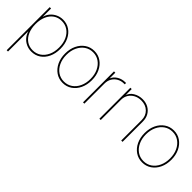

<svg xmlns="http://www.w3.org/2000/svg" viewBox="67 -1309 2291 2291"><g transform="rotate(45 1213.0 -163.0)"><path d="M72.3 204.1V-522.5H94.7V-382.8H95.7Q106.4 -425.3 134.5 -458.5Q162.6 -491.7 203.4 -511Q244.1 -530.3 291.5 -530.3Q355.5 -530.3 406 -496.3Q456.5 -462.4 485.6 -401.6Q514.6 -340.8 514.6 -260.7Q514.6 -180.2 485.8 -119.4Q457 -58.6 406.7 -24.9Q356.4 8.8 291.5 8.8Q244.1 8.8 203.9 -10Q163.6 -28.8 135.5 -62Q107.4 -95.2 95.7 -136.7H94.7V204.1ZM291.5 -13.7Q349.6 -13.7 394.8 -44.4Q439.9 -75.2 466.1 -130.9Q492.2 -186.5 492.2 -260.7Q492.2 -335.4 466.1 -391.1Q439.9 -446.8 394.8 -477.3Q349.6 -507.8 291.5 -507.8Q232.4 -507.8 188.2 -477.3Q144 -446.8 119.4 -391.1Q94.7 -335.4 94.7 -260.7Q94.7 -186.5 119.1 -130.9Q143.6 -75.2 188 -44.4Q232.4 -13.7 291.5 -13.7Z M819.3 8.8Q753.4 8.8 702.1 -26.4Q650.9 -61.5 621.8 -122.3Q592.8 -183.1 592.8 -260.7Q592.8 -338.9 621.8 -399.4Q650.9 -460 702.1 -495.1Q753.4 -530.3 819.3 -530.3Q885.3 -530.3 936 -495.1Q986.8 -460 1015.9 -399.4Q1044.9 -338.9 1044.9 -260.7Q1044.9 -183.1 1016.1 -122.3Q987.3 -61.5 936.3 -26.4Q885.3 8.8 819.3 8.8ZM819.3 -13.7Q878.9 -13.7 924.8 -45.4Q970.7 -77.1 996.6 -133.1Q1022.5 -189 1022.5 -260.7Q1022.5 -332.5 996.3 -388.4Q970.2 -444.3 924.3 -476.1Q878.4 -507.8 819.3 -507.8Q760.3 -507.8 714.1 -476.1Q668 -444.3 641.6 -388.4Q615.2 -332.5 615.2 -260.7Q615.2 -189 641.6 -133.1Q668 -77.1 714.1 -45.4Q760.3 -13.7 819.3 -13.7Z M1156.2 0V-522.5H1178.7V-428.2H1179.7Q1199.2 -473.1 1243.9 -499.8Q1288.6 -526.4 1344.7 -526.4Q1349.1 -526.4 1350.6 -526.4Q1352.1 -526.4 1356.4 -526.4V-503.9Q1353.5 -503.9 1351.3 -503.9Q1349.1 -503.9 1344.7 -503.9Q1296.9 -503.9 1259.3 -482.7Q1221.7 -461.4 1200.2 -424.6Q1178.7 -387.7 1178.7 -339.8V0Z M1455.1 -342.8V0H1432.6V-522.5H1455.1V-405.3H1449.2Q1466.8 -467.8 1518.8 -499Q1570.8 -530.3 1632.8 -530.3Q1689 -530.3 1731.7 -506.6Q1774.4 -482.9 1798.8 -440.9Q1823.2 -398.9 1823.2 -342.8V0H1800.8V-342.8Q1800.8 -417 1753.9 -462.4Q1707 -507.8 1632.8 -507.8Q1582 -507.8 1541.7 -486.6Q1501.5 -465.3 1478.3 -428Q1455.1 -390.6 1455.1 -342.8Z M2161.1 8.8Q2095.2 8.8 2043.9 -26.4Q1992.7 -61.5 1963.6 -122.3Q1934.6 -183.1 1934.6 -260.7Q1934.6 -338.9 1963.6 -399.4Q1992.7 -460 2043.9 -495.1Q2095.2 -530.3 2161.1 -530.3Q2227.1 -530.3 2277.8 -495.1Q2328.6 -460 2357.7 -399.4Q2386.7 -338.9 2386.7 -260.7Q2386.7 -183.1 2357.9 -122.3Q2329.1 -61.5 2278.1 -26.4Q2227.1 8.8 2161.1 8.8ZM2161.1 -13.7Q2220.7 -13.7 2266.6 -45.4Q2312.5 -77.1 2338.4 -133.1Q2364.3 -189 2364.3 -260.7Q2364.3 -332.5 2338.1 -388.4Q2312 -444.3 2266.1 -476.1Q2220.2 -507.8 2161.1 -507.8Q2102.1 -507.8 2055.9 -476.1Q2009.8 -444.3 1983.4 -388.4Q1957 -332.5 1957 -260.7Q1957 -189 1983.4 -133.1Q2009.8 -77.1 2055.9 -45.4Q2102.1 -13.7 2161.1 -13.7Z"/></g></svg>

Font: Inter 28pt Thin
Style: Regular
Weight: 250
Designer: Rasmus Andersson
Foundry: rsms
Version: Version 4.001;git-66647c0bb